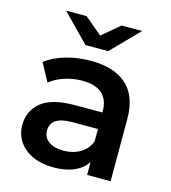

<svg xmlns="http://www.w3.org/2000/svg" viewBox="-111 -834 830 932"><g transform="rotate(15 303.5 -368.5)"><path d="M529 -313V0H411V-65Q388 -30 345.5 -11.5Q303 7 243 7Q183 7 138 -13.5Q93 -34 68.5 -70.5Q44 -107 44 -153Q44 -225 97.5 -268.5Q151 -312 266 -312H404V-320Q404 -376 370.5 -406Q337 -436 271 -436Q226 -436 182.5 -422Q139 -408 109 -383L60 -474Q102 -506 161 -523Q220 -540 286 -540Q404 -540 466.5 -483.5Q529 -427 529 -313ZM404 -167V-229H275Q167 -229 167 -158Q167 -124 194 -104Q221 -84 269 -84Q316 -84 352.5 -105.5Q389 -127 404 -167ZM488 -744 354 -607H240L106 -744H209L297 -670L385 -744Z"/></g></svg>

Font: APTA Sans SemiBold
Style: Bold
Weight: 600
Version: Version 7.200